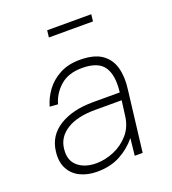

<svg xmlns="http://www.w3.org/2000/svg" viewBox="-128 -781 795 888"><g transform="rotate(-20 269.5 -337.0)"><path d="M205 -684H422L418 -650H201ZM200 10Q153 10 117 -7.5Q81 -25 63 -59.5Q45 -94 51 -143Q60 -219 125 -259Q190 -299 290 -299H422Q432 -380 404 -422.5Q376 -465 296 -465Q229 -465 189 -430Q149 -395 135 -345L95 -348Q106 -388 132 -423.5Q158 -459 200 -481.5Q242 -504 299 -504Q369 -504 407 -477.5Q445 -451 457.5 -404.5Q470 -358 462 -299L426 0H387L396 -84Q362 -42 313.5 -16Q265 10 200 10ZM209 -28Q252 -28 295.5 -46Q339 -64 371 -100.5Q403 -137 409 -193L418 -262H287Q199 -262 148 -230Q97 -198 91 -143Q84 -87 118 -57.5Q152 -28 209 -28Z"/></g></svg>

Font: Haskoy ExtraLight
Style: Italic
Weight: 200
Designer: Ertekin Erdin
Foundry: Ertekin Erdin
Version: Version 2.000; ttfautohint (v1.8.4.7-5d5b)